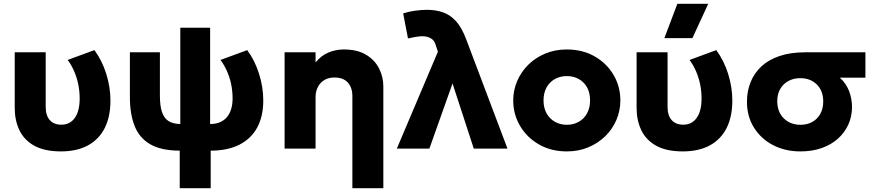

<svg xmlns="http://www.w3.org/2000/svg" viewBox="-20 -787 4623 1017"><path d="M304.5 15Q215.5 15 161.5 -15.2Q107.5 -45.5 82.8 -97.5Q58 -149.5 58 -215V-510H222V-221.5Q222 -175 243.8 -150.8Q265.5 -126.5 305 -126.5Q329 -126.5 347 -136.2Q365 -146 377.2 -163.8Q389.5 -181.5 395.8 -207.2Q402 -233 402 -265Q402 -303 394.8 -339Q387.5 -375 373.5 -408Q359.5 -441 338.5 -469.5L480 -521.5Q520.5 -467 542.8 -396Q565 -325 565 -254.5Q565 -169 534.8 -109Q504.5 -49 446.5 -17.2Q388.5 14.5 304.5 15Z M932 210V11Q833 10.5 775.5 -23Q718 -56.5 693 -119.8Q668 -183 668 -273.5V-510H827V-280Q827 -224.5 838.5 -192Q850 -159.5 874 -145Q898 -130.5 935 -130V-640H1093V-130Q1122 -130 1144.2 -139.2Q1166.5 -148.5 1181.5 -166Q1196.5 -183.5 1204.2 -208.8Q1212 -234 1212 -265Q1212 -303 1204.8 -339Q1197.5 -375 1183.2 -408Q1169 -441 1148 -469.5L1289.5 -521.5Q1330 -467 1352.2 -396Q1374.5 -325 1374.5 -254.5Q1374.5 -170.5 1342.2 -111.2Q1310 -52 1247.8 -20.5Q1185.5 11 1096 11V210Z M1846.5 210V-277.5Q1846.5 -323.5 1822.2 -350Q1798 -376.5 1751 -376.5Q1721 -376.5 1698.8 -363.5Q1676.5 -350.5 1664 -326.8Q1651.5 -303 1651.5 -272.5V0H1487.5V-510H1651.5V-456Q1680 -492 1719 -508.5Q1758 -525 1801 -525Q1873 -525 1919.5 -496.8Q1966 -468.5 1988.2 -423.8Q2010.5 -379 2010.5 -329V210Z M2082 0 2299.5 -513 2288 -548Q2281.5 -572.5 2262.5 -583.8Q2243.5 -595 2218 -595Q2202.5 -595 2182.8 -591.8Q2163 -588.5 2141 -583.5L2115.5 -716Q2145.5 -726 2179.5 -730.5Q2213.5 -735 2241 -735Q2290 -735 2328.8 -720.8Q2367.5 -706.5 2397 -673Q2426.5 -639.5 2448.5 -581L2668 0H2489.5L2377 -345L2254.5 0Z M2982.5 15Q2899 15 2835 -21.8Q2771 -58.5 2734.8 -120Q2698.5 -181.5 2698.5 -255Q2698.5 -308.5 2719.2 -357.2Q2740 -406 2778 -443.8Q2816 -481.5 2868 -503.2Q2920 -525 2982.5 -525Q3066 -525 3130 -488.2Q3194 -451.5 3230 -390Q3266 -328.5 3266 -255Q3266 -201.5 3245.5 -152.8Q3225 -104 3187 -66.5Q3149 -29 3097 -7Q3045 15 2982.5 15ZM2982.5 -126Q3017.5 -126 3045.5 -141.8Q3073.5 -157.5 3089.5 -186.5Q3105.5 -215.5 3105.5 -255Q3105.5 -295 3089.8 -323.8Q3074 -352.5 3046 -368.2Q3018 -384 2982.5 -384Q2947 -384 2919 -368.2Q2891 -352.5 2875 -323.8Q2859 -295 2859 -255Q2859 -215.5 2875.2 -186.5Q2891.5 -157.5 2919.5 -141.8Q2947.5 -126 2982.5 -126Z M3598.5 15Q3509.5 15 3455.5 -15.2Q3401.5 -45.5 3376.8 -97.5Q3352 -149.5 3352 -215V-510H3516V-221.5Q3516 -175 3537.8 -150.8Q3559.5 -126.5 3599 -126.5Q3623 -126.5 3641 -136.2Q3659 -146 3671.2 -163.8Q3683.5 -181.5 3689.8 -207.2Q3696 -233 3696 -265Q3696 -303 3688.8 -339Q3681.5 -375 3667.5 -408Q3653.5 -441 3632.5 -469.5L3774 -521.5Q3814.5 -467 3836.8 -396Q3859 -325 3859 -254.5Q3859 -169 3828.8 -109Q3798.5 -49 3740.5 -17.2Q3682.5 14.5 3598.5 15ZM3499 -585 3568 -767H3731.5L3647.5 -585Z M4219.5 15Q4139 15 4075 -18.2Q4011 -51.5 3973.8 -110.8Q3936.5 -170 3936.5 -248.5Q3936.5 -303.5 3955.5 -351.2Q3974.5 -399 4012.5 -434.8Q4050.5 -470.5 4108.8 -490.2Q4167 -510 4245.5 -510H4564V-375.5H4428.5Q4462.5 -344.5 4477.8 -303.8Q4493 -263 4493 -220.5Q4493 -170.5 4473.8 -127.8Q4454.5 -85 4418.8 -52.8Q4383 -20.5 4332.5 -2.8Q4282 15 4219.5 15ZM4220 -126Q4255.5 -126 4282.5 -141Q4309.5 -156 4325 -183.8Q4340.5 -211.5 4340.5 -249.5Q4340.5 -306 4306.5 -339.5Q4272.5 -373 4219 -373Q4184 -373 4156.5 -358.2Q4129 -343.5 4113 -316.2Q4097 -289 4097 -251.5Q4097 -194.5 4131.5 -160.2Q4166 -126 4220 -126Z"/></svg>

Font: Geologica Cursive
Style: Bold
Weight: 700
Designer: Sindre Bremnes, Frode Helland
Foundry: Monokrom Skriftforlag AS
Version: Version 1.010;gftools[0.9.28]